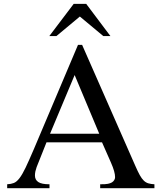

<svg xmlns="http://www.w3.org/2000/svg" viewBox="-20 -986 837 1006"><path d="M789.1 0H504.9V-20.5Q519.5 -20.5 529.3 -21Q539.1 -21.5 545.4 -22.9Q551.8 -24.4 556.6 -25.9Q561.5 -27.3 566.4 -30.3Q574.2 -35.2 578.6 -42.5Q583 -49.8 583 -57.6Q583 -85 561.5 -133.8L514.6 -240.2H223.6L171.9 -110.4Q168 -99.6 165.5 -88.4Q163.1 -77.1 163.1 -66.4Q163.1 -43.9 180.7 -32.2Q198.2 -20.5 239.3 -20.5V0H17.6V-20.5Q38.1 -21.5 52.7 -27.3Q67.4 -33.2 82 -52.2Q96.7 -71.3 113.8 -106.9Q130.9 -142.6 157.2 -204.1L388.7 -751H410.2L688.5 -118.2Q702.1 -86.9 712.4 -68.4Q722.7 -49.8 733.4 -39.6Q744.1 -29.3 757.3 -25.4Q770.5 -21.5 789.1 -20.5ZM500 -285.2 371.1 -592.8 242.2 -285.2ZM431.6 -965.8 558.6 -796.9H521.5L398.4 -899.4L275.4 -796.9H238.3L366.2 -965.8Z"/></svg>

Font: Jomolhari
Style: Regular
Weight: 400
Designer: Christopher J. Fynn
Foundry: Christopher  J.  Fynn (Karma Drubgy¸ Tenzin).
Version: Version 1.000